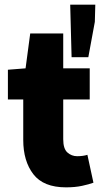

<svg xmlns="http://www.w3.org/2000/svg" viewBox="-20 -794 440 826"><path d="M264 12Q167 12 123.5 -44.5Q80 -101 80 -192V-366H14V-494L90 -500L110 -650H252V-500H366V-366H252V-195Q252 -154 270 -138Q288 -122 312 -122Q324 -122 335.5 -123.5Q347 -125 356 -128L382 -8Q363 -1 333 5.5Q303 12 264 12ZM288 -548 282 -774H390L388 -700L360 -548Z"/></svg>

Font: Source Sans 3 Black
Style: Regular
Weight: 900
Designer: Paul D. Hunt
Foundry: Adobe
Version: Version 3.046;hotconv 1.0.118;makeotfexe 2.5.65603